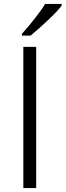

<svg xmlns="http://www.w3.org/2000/svg" viewBox="-20 -951 332 971"><path d="M91 -780Q127 -820 161 -864Q195 -908 208 -931H292V-923Q274 -898 229 -855Q184 -812 135 -771H91ZM98 -714H163V0H98Z"/></svg>

Font: OpenSansMMV
Style: Light
Weight: 300
Foundry: Ascender Corporation
Version: Version 4.001